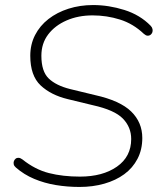

<svg xmlns="http://www.w3.org/2000/svg" viewBox="-20 -733 640 761"><path d="M295 8Q247 8 201.5 0.5Q156 -7 115.5 -24Q75 -41 43 -69Q36 -75 34.5 -81.5Q33 -88 35 -94Q37 -100 42 -104Q47 -108 54 -107.5Q61 -107 69 -101Q119 -61 174 -47Q229 -33 297 -33Q387 -33 443.5 -72.5Q500 -112 500 -182Q500 -229 467 -263Q434 -297 348 -316L249 -340Q182 -356 141 -394.5Q100 -433 100 -512Q100 -557 119 -594Q138 -631 172 -657.5Q206 -684 251.5 -698.5Q297 -713 349 -713Q411 -713 473 -693.5Q535 -674 577 -631Q583 -625 584.5 -617.5Q586 -610 583.5 -604Q581 -598 576 -594.5Q571 -591 564.5 -591.5Q558 -592 550 -599Q508 -639 455.5 -655.5Q403 -672 347 -672Q290 -672 244 -652Q198 -632 171 -596.5Q144 -561 144 -512Q144 -450 173 -422Q202 -394 258 -380L357 -356Q456 -334 500 -291Q544 -248 544 -186Q544 -140 525 -103.5Q506 -67 472.5 -42.5Q439 -18 393.5 -5Q348 8 295 8Z"/></svg>

Font: Nunito ExtraLight ExtraLight
Style: Italic
Weight: 250
Italic angle: -9°
Version: Version 3.602